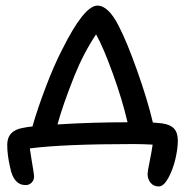

<svg xmlns="http://www.w3.org/2000/svg" viewBox="-20 -546 674 688"><path d="M548.8 122.1Q530.3 122.1 519.5 108.9Q508.8 95.7 508.8 77.1Q508.8 68.8 516.4 32Q523.9 -4.9 526.9 -27.8Q488.8 -29.8 459 -29.8Q206.5 -29.8 86.9 -14.2Q88.9 1 92.8 24.4Q96.7 47.9 99.4 64.5Q102.1 81.1 102.1 86.9Q102.1 99.1 93.5 108.2Q85 117.2 71.8 117.2Q28.3 117.2 16.1 53.2Q5.9 9.3 5.9 -26.9Q5.9 -78.6 63 -87.9Q79.1 -91.3 96.2 -92.8Q114.7 -157.2 144.3 -234.9Q173.8 -312.5 202.1 -367.2Q281.2 -525.9 329.1 -525.9Q368.7 -525.9 405.8 -452.1Q434.1 -397.9 471.2 -293.7Q508.3 -189.5 527.8 -106.9Q533.2 -106.4 543.7 -105.5Q554.2 -104.5 560.1 -104Q589.8 -100.1 603.5 -85.4Q617.2 -70.8 617.2 -42Q617.2 -13.7 608.4 24.2Q599.6 62 583 92Q566.4 122.1 548.8 122.1ZM246.1 -272.9Q204.6 -168.5 186 -100.1Q309.6 -107.9 437 -107.9Q418 -189.5 384 -283.2Q350.1 -377 324.2 -422.9Q278.8 -354.5 246.1 -272.9Z"/></svg>

Font: Shantell Sans Bouncy
Style: Regular
Weight: 400
Designer: Stephen Nixon, Anya Danilova, Shantell Martin
Foundry: Arrow Type
Version: Version 1.006;[9816181b4]